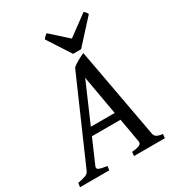

<svg xmlns="http://www.w3.org/2000/svg" viewBox="-219 -961 984 1078"><g transform="rotate(-30 273.5 -421.5)"><path d="M181.2 -214.4 113.8 -59.1Q107.4 -43.9 121.8 -37.6Q136.2 -31.2 173.3 -25.9L169.9 0H-19.5L-16.1 -25.9Q15.1 -31.7 33.2 -38.3Q51.3 -44.9 57.6 -59.1L292.5 -596.2Q300.8 -603.5 311.3 -610.4Q321.8 -617.2 332.8 -623.3Q343.8 -629.4 354.2 -634.5Q364.7 -639.6 373 -643.1L480 -59.1Q481.4 -52.2 484.1 -47.1Q486.8 -42 492.7 -37.8Q498.5 -33.7 508.1 -30.8Q517.6 -27.8 533.2 -25.9L530.3 0H330.1L333 -25.9Q367.7 -28.3 382.3 -35.9Q397 -43.5 394 -59.1L366.7 -214.4ZM357.4 -263.7 312.5 -517.6 202.6 -263.7ZM373 -668H320.8L224.1 -817.4Q231 -826.7 236.8 -831.8Q242.7 -836.9 250 -842.8L357.9 -745.6L490.2 -842.8Q496.1 -837.4 500.5 -832Q504.9 -826.7 509.3 -817.4Z"/></g></svg>

Font: Gentium Book Basic
Style: Italic
Weight: 400
Italic angle: -8°
Designer: J. Victor Gaultney and Annie Olsen
Foundry: SIL International
Version: Version 1.102; 2013; Maintenance release